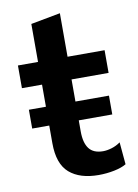

<svg xmlns="http://www.w3.org/2000/svg" viewBox="-80 -737 579 804"><g transform="rotate(-10 209.0 -335.0)"><path d="M33.5 -227.5V-307.5H106V-401.5H20.5V-498H106V-659.5L231.5 -683V-498H389V-401.5H231.5V-307.5H374V-227.5H231.5V-180.5Q231.5 -132 250.2 -107.2Q269 -82.5 310 -82.5Q326.5 -82.5 346.5 -88.5Q366.5 -94.5 384 -107L392.5 -12.5Q374 -1 341.2 5.8Q308.5 12.5 274.5 12.5Q194.5 12.5 150.2 -26Q106 -64.5 106 -152.5V-227.5Z"/></g></svg>

Font: Heraclito SemiBold
Style: Regular
Weight: 600
Designer: Kostas Bartsokas (font) & Cristiano Sobral (main changes)
Foundry: Kostas Bartsokas (font) & Cristiano Sobral (main changes)
Version: Version 1.00;July 8, 2020;FontCreator 13.0.0.2655 64-bit